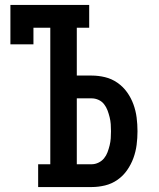

<svg xmlns="http://www.w3.org/2000/svg" viewBox="-20 -755 640 775"><path d="M134 0V-92H183V-643H115V-576H22V-735H340V-643H290V-450H350Q377 -450 404 -443.5Q431 -437 454 -421Q477 -405 493 -382.5Q509 -360 518.5 -334Q528 -308 531.5 -280.5Q535 -253 535 -225Q535 -198 531.5 -170.5Q528 -143 518.5 -117Q509 -91 493 -68Q477 -45 454 -29Q431 -13 404 -6.5Q377 0 350 0ZM350 -92Q364 -92 377.5 -98.5Q391 -105 400 -116Q409 -127 414 -140.5Q419 -154 422.5 -168Q426 -182 427 -196.5Q428 -211 428 -225Q428 -240 427 -254Q426 -268 422.5 -282Q419 -296 414 -309.5Q409 -323 400 -334.5Q391 -346 377.5 -352Q364 -358 350 -358H290V-92Z"/></svg>

Font: Iosevka Slab Semibold Extended
Style: Regular
Weight: 600
Width: 7
Monospace: yes
Designer: Belleve Invis
Foundry: Belleve Invis
Version: Version 11.1.0; ttfautohint (v1.8.3)